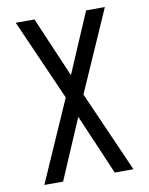

<svg xmlns="http://www.w3.org/2000/svg" viewBox="-83 -581 666 857"><g transform="rotate(-10 250.0 -152.5)"><path d="M48 215 210 -153 48 -520H133L250 -247L367 -520H452L290 -152L452 215H367L250 -58L133 215Z"/></g></svg>

Font: Iosevka Term
Style: Regular
Weight: 400
Monospace: yes
Designer: Belleve Invis
Foundry: Belleve Invis
Version: Version 30.0.1